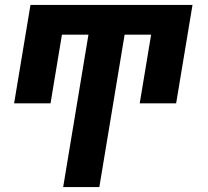

<svg xmlns="http://www.w3.org/2000/svg" viewBox="-20 -540 840 775"><path d="M235 215 337 -400H230L184 -123H37L103 -520H757L691 -123H544L590 -400H483L381 215Z"/></svg>

Font: Iosevka Aile Heavy
Style: Italic
Weight: 900
Italic angle: -9°
Designer: Belleve Invis
Foundry: Belleve Invis
Version: Version 31.1.0; ttfautohint (v1.8.4)